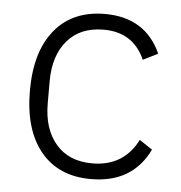

<svg xmlns="http://www.w3.org/2000/svg" viewBox="-44 -566 584 621"><g transform="rotate(5 248.0 -256.0)"><path d="M273 12Q168 12 110 -58.5Q52 -129 52 -256Q52 -383 110 -453.5Q168 -524 273 -524Q404 -524 455 -411L407 -387Q369 -473 273 -473Q197 -473 155 -424Q113 -375 113 -292V-220Q113 -137 155 -88Q197 -39 273 -39Q375 -39 420 -128L462 -100Q408 12 273 12Z"/></g></svg>

Font: IBM Plex Sans Light
Style: Regular
Weight: 300
Designer: Mike Abbink, Paul van der Laan, Pieter van Rosmalen
Foundry: Bold Monday
Version: Version 3.0